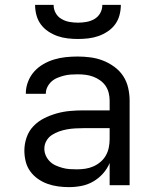

<svg xmlns="http://www.w3.org/2000/svg" viewBox="-20 -760 640 788"><path d="M263 8Q241 8 218.5 5Q196 2 175 -5.5Q154 -13 135.5 -26Q117 -39 104 -57Q91 -75 85.5 -97Q80 -119 80 -142Q80 -169 89 -195.5Q98 -222 117 -242Q136 -262 161 -274.5Q186 -287 212.5 -294.5Q239 -302 266.5 -304.5Q294 -307 321 -307H430V-347Q430 -363 426 -379Q422 -395 413 -408Q404 -421 390.5 -430.5Q377 -440 362 -445.5Q347 -451 331 -453Q315 -455 299 -455Q285 -455 270.5 -454Q256 -453 242.5 -449.5Q229 -446 215.5 -440.5Q202 -435 191.5 -425.5Q181 -416 174.5 -403Q168 -390 168 -376V-375H86V-377Q86 -401 95 -424.5Q104 -448 120 -466Q136 -484 157.5 -496.5Q179 -509 202.5 -516Q226 -523 250 -525.5Q274 -528 299 -528Q325 -528 351.5 -524.5Q378 -521 402.5 -511.5Q427 -502 449 -486Q471 -470 485.5 -448Q500 -426 506 -399.5Q512 -373 512 -347V0H430V-91Q420 -67 402.5 -47.5Q385 -28 362.5 -15Q340 -2 314.5 3Q289 8 263 8ZM295 -65Q313 -65 330 -67.5Q347 -70 363 -77Q379 -84 392.5 -95.5Q406 -107 414.5 -122Q423 -137 426.5 -154.5Q430 -172 430 -189V-234H321Q305 -234 288 -233Q271 -232 254.5 -229Q238 -226 222.5 -220.5Q207 -215 193 -206Q179 -197 170.5 -182Q162 -167 162 -150Q162 -135 168 -121.5Q174 -108 184.5 -97.5Q195 -87 208.5 -81Q222 -75 236.5 -71Q251 -67 265.5 -66Q280 -65 295 -65ZM300 -600Q279 -600 257.5 -602.5Q236 -605 216 -612Q196 -619 178 -631Q160 -643 147.5 -660Q135 -677 129.5 -698Q124 -719 124 -740H200Q200 -722 208.5 -706.5Q217 -691 232.5 -682Q248 -673 265.5 -670Q283 -667 300 -667Q317 -667 334.5 -670Q352 -673 367.5 -682Q383 -691 391.5 -706.5Q400 -722 400 -740H476Q476 -719 470.5 -698Q465 -677 452.5 -660Q440 -643 422 -631Q404 -619 384 -612Q364 -605 342.5 -602.5Q321 -600 300 -600Z"/></svg>

Font: Iosevka Extended
Style: Regular
Weight: 400
Width: 7
Monospace: yes
Designer: Belleve Invis
Foundry: Belleve Invis
Version: Version 32.5.0; ttfautohint (v1.8.4)